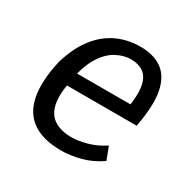

<svg xmlns="http://www.w3.org/2000/svg" viewBox="-121 -629 765 761"><g transform="rotate(30 261.5 -248.0)"><path d="M247 9Q164 9 115.5 -25Q67 -59 54.5 -126.5Q42 -194 65 -293Q88 -368 125 -414.5Q162 -461 210.5 -483Q259 -505 315 -505Q372 -505 409.5 -481Q447 -457 462 -404Q477 -351 464 -262L458 -226H121L131 -287H412L391 -264Q403 -334 395.5 -372.5Q388 -411 365 -427Q342 -443 308 -443Q275 -443 241.5 -425Q208 -407 182.5 -366.5Q157 -326 144 -259L141 -238Q129 -173 139 -133.5Q149 -94 179.5 -75.5Q210 -57 257 -57Q286 -57 325 -67.5Q364 -78 402 -103L424 -45Q381 -15 334.5 -3Q288 9 247 9Z"/></g></svg>

Font: Nunito Sans 7pt Condensed
Style: Italic
Weight: 400
Width: 3
Italic angle: -9°
Designer: Vernon Adams
Foundry: Vernon Adams
Version: Version 3.101;gftools[0.9.27]